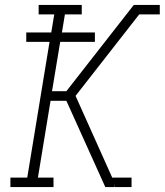

<svg xmlns="http://www.w3.org/2000/svg" viewBox="-20 -755 665 775"><path d="M22 0V-38H90L180 -586H86V-624H187L199 -697H136V-735H310V-697H242L230 -624H363V-586H223L190 -387H248L520 -735H563L561 -720L563 -735H625V-697H542L285 -368L433 -38H511V0H442L444 -15L441 0H405L248 -348H184L133 -38H196V0Z"/></svg>

Font: Iosevka Slab XLtExObl
Style: Regular
Weight: 200
Width: 7
Italic angle: -9°
Monospace: yes
Designer: Belleve Invis
Foundry: Belleve Invis
Version: Version 11.1.1; ttfautohint (v1.8.3)